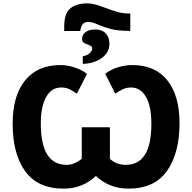

<svg xmlns="http://www.w3.org/2000/svg" viewBox="-20 -1109 1140 1139"><path d="M361 -952Q361 -1031 398 -1060Q435 -1089 497 -1089Q522 -1089 545.5 -1082.5Q569 -1076 606 -1062Q649 -1046 679.5 -1037.5Q710 -1029 746 -1029H753V-926H745Q683 -926 643.5 -935.5Q604 -945 564 -962Q527 -979 504 -979Q482 -979 471 -966Q460 -953 456 -925H361ZM471 -775Q497 -780 512 -793.5Q527 -807 527 -821Q527 -830 520.5 -835Q514 -840 500 -845Q484 -850 475.5 -856.5Q467 -863 467 -878Q467 -903 487.5 -918.5Q508 -934 546 -934Q585 -934 607 -911Q629 -888 629 -851Q630 -799 584.5 -765.5Q539 -732 471 -730ZM55 -376Q55 -540 128.5 -631.5Q202 -723 338 -723Q380 -723 423.5 -708.5Q467 -694 496 -671L436 -553Q412 -570 391.5 -580Q371 -590 343 -590Q285 -590 253.5 -533Q222 -476 222 -377Q222 -131 375 -131Q420 -131 465 -167V-354H632V-167Q670 -131 726 -131Q878 -131 878 -374Q878 -480 845.5 -535Q813 -590 757 -590Q731 -590 708.5 -579.5Q686 -569 664 -553L604 -671Q634 -695 677.5 -709Q721 -723 765 -723Q901 -723 973 -632Q1045 -541 1045 -378Q1045 -201 971 -95.5Q897 10 742 10Q629 10 549 -65Q469 10 358 10Q204 10 129.5 -93Q55 -196 55 -376Z"/></svg>

Font: Noto Sans UI ExtraBold
Style: Regular
Weight: 800
Designer: Monotype Design Team
Foundry: Monotype Imaging Inc.
Version: Version 1.001